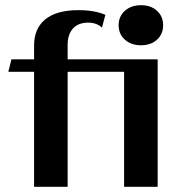

<svg xmlns="http://www.w3.org/2000/svg" viewBox="-20 -718 714 738"><path d="M436 -621Q436 -655 460 -676.5Q484 -698 522 -698Q560 -698 583.5 -676.5Q607 -655 607 -621Q607 -587 583.5 -565.5Q560 -544 522 -544Q484 -544 460 -565.5Q436 -587 436 -621ZM586 -490V0H457V-442H240V0H111V-442H12L24 -490H111V-543Q111 -609 154.5 -644Q198 -679 281 -679Q344 -679 385 -661L372 -612Q351 -631 319 -631Q281 -631 260.5 -608.5Q240 -586 240 -545V-490Z"/></svg>

Font: Fahkwang SemiBold
Style: Regular
Weight: 600
Designer: Suppakit Chalermlarp | Katatrad Co.,Ltd.
Foundry: Cadson Demak Co.,Ltd.
Version: Version 1.000; ttfautohint (v1.6)